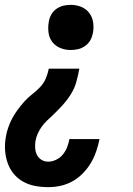

<svg xmlns="http://www.w3.org/2000/svg" viewBox="-26 -548 546 791"><path d="M265 -342Q243 -342 223 -350Q203 -358 190 -374.5Q177 -391 174 -413Q171 -435 175 -458Q177 -473 185 -487.5Q193 -502 206.5 -511.5Q220 -521 235 -524.5Q250 -528 266 -528Q288 -528 308 -520Q328 -512 341 -495.5Q354 -479 357.5 -457Q361 -435 357 -413Q354 -397 346.5 -383Q339 -369 325 -359Q311 -349 296 -345.5Q281 -342 265 -342ZM173 223Q145 223 118.5 218Q92 213 69.5 200.5Q47 188 30.5 168Q14 148 5.5 123.5Q-3 99 -5 72Q-7 45 -2 17Q1 -3 8 -23Q15 -43 25 -61.5Q35 -80 48 -97.5Q61 -115 75.5 -131Q90 -147 107.5 -160.5Q125 -174 140 -190Q155 -206 163 -225.5Q171 -245 175 -265H301Q296 -239 289 -212.5Q282 -186 267 -161.5Q252 -137 232.5 -115.5Q213 -94 192 -74L191 -73Q179 -62 167 -50.5Q155 -39 145.5 -25.5Q136 -12 129.5 2.5Q123 17 120 33Q118 48 119 63Q120 78 126.5 90.5Q133 103 145 110.5Q157 118 173 118Q189 118 205.5 110Q222 102 233 88.5Q244 75 250.5 58.5Q257 42 260 25H384Q379 50 370.5 75Q362 100 348.5 123Q335 146 315.5 166Q296 186 272.5 199Q249 212 223.5 217.5Q198 223 173 223Z"/></svg>

Font: Iosevka Curly Extrabold
Style: Italic
Weight: 800
Italic angle: -9°
Monospace: yes
Designer: Belleve Invis
Foundry: Belleve Invis
Version: Version 22.1.2; ttfautohint (v1.8.4)